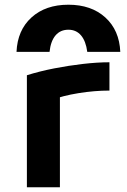

<svg xmlns="http://www.w3.org/2000/svg" viewBox="-20 -794 540 814"><path d="M270 -774Q367 -774 426.5 -720Q486 -666 490 -574H350Q344 -620 323.5 -644Q303 -668 270 -668Q236 -668 215.5 -644Q195 -620 190 -574H50Q54 -666 113.5 -720Q173 -774 270 -774ZM94 -475Q148 -492 209.5 -504Q271 -516 332 -523Q393 -530 444 -530V-410Q380 -410 312.5 -399Q245 -388 199 -370L234 -435V0H94Z"/></svg>

Font: M PLUS 1 Code
Style: Regular
Weight: 400
Designer: Coji Morishita
Foundry: UNDERFOREST DESIGN
Version: Version 1.005